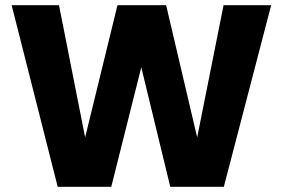

<svg xmlns="http://www.w3.org/2000/svg" viewBox="-20 -722 1092 742"><path d="M844 -702C844 -702 742 -191 742 -191C742 -191 622 -702 622 -702C622 -702 434 -702 434 -702C434 -702 309 -191 309 -191C309 -191 208 -702 208 -702C208 -702 25 -702 25 -702C25 -702 203 0 203 0C203 0 410 0 410 0C410 0 526 -462 526 -462C526 -462 638 0 638 0C638 0 845 0 845 0C845 0 1028 -702 1028 -702C1028 -702 844 -702 844 -702Z"/></svg>

Font: Girnar Poppins
Style: Bold
Weight: 500
Designer: Ninad Kale (Devanagari), Jonny Pinhorn (Latin)
Foundry: Indian Type Foundry
Version: ""